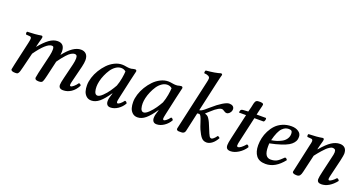

<svg xmlns="http://www.w3.org/2000/svg" viewBox="-39 -1315 3661 1942"><g transform="rotate(20 1792.0 -344.0)"><path d="M246.1 -319.8 244.1 -310.1H245.1Q295.9 -372.6 341.1 -405.8Q386.2 -439 432.1 -439Q506.8 -439 506.8 -353Q506.8 -336.9 503.9 -316.9Q598.1 -439 682.1 -439Q717.8 -439 738.8 -417.5Q759.8 -396 759.8 -353Q759.8 -325.2 749 -279.8L706.1 -107.9Q699.2 -82.5 699.2 -68.8Q699.2 -54.2 710 -54.2Q720.2 -54.2 740 -70.8Q759.8 -87.4 777.8 -112.8Q787.1 -112.8 793.7 -107.2Q800.3 -101.6 801.8 -94.2Q775.4 -43 735.6 -16.6Q695.8 9.8 649.9 9.8Q602.1 9.8 602.1 -33.2Q602.1 -53.2 617.2 -113.8L655.8 -272Q665 -311.5 665 -336.9Q665 -359.9 658.2 -367.9Q651.4 -376 638.2 -376Q619.6 -376 598.9 -363.5Q578.1 -351.1 555.7 -325.9Q533.2 -300.8 520.3 -284.2Q507.3 -267.6 486.8 -238.8L448.2 -71.8Q442.4 -46.9 438.5 -33.7Q434.6 -20.5 430.2 -10.5Q425.8 -0.5 419.7 3.2Q413.6 6.8 407 8.3Q400.4 9.8 388.2 9.8Q364.3 9.8 355.2 3.2Q346.2 -3.4 346.2 -15.1Q346.2 -20.5 356.9 -71.8L404.8 -274.9Q413.1 -314 413.1 -339.8Q413.1 -358.9 408.7 -367.4Q404.3 -376 391.1 -376Q333 -376 230 -231L190.9 -71.8Q183.1 -41 178.7 -26.4Q174.3 -11.7 168 -2.7Q161.6 6.3 155.3 8.1Q148.9 9.8 136.2 9.8Q88.9 9.8 88.9 -12.2Q88.9 -16.1 101.1 -71.8L157.2 -319.8Q165 -355 165 -367.2Q165 -387.7 147 -389.2L106.9 -392.1Q102.5 -398.9 102.3 -407.7Q102.1 -416.5 106.9 -422.9Q194.3 -424.8 256.8 -436Q271 -436 271 -419.9Q271 -413.6 267.3 -400.9Q263.7 -388.2 257.3 -365.5Q251 -342.8 246.1 -319.8Z M1146 -221.2Q1161.6 -263.2 1169.7 -310.1Q1177.7 -356.9 1178.7 -384.8Q1158.2 -403.8 1127.9 -403.8Q1098.1 -403.8 1070.1 -384.5Q1042 -365.2 1022 -335.2Q1002 -305.2 986.6 -269.8Q971.2 -234.4 963.6 -200.9Q956.1 -167.5 956.1 -142.1Q956.1 -127.4 957.5 -114.5Q959 -101.6 962.9 -87.9Q966.8 -74.2 975.1 -66.2Q983.4 -58.1 995.1 -58.1Q1017.1 -58.1 1048.8 -88.9Q1080.6 -119.6 1104.2 -154.1Q1127.9 -188.5 1146 -221.2ZM1264.2 -439Q1280.8 -439 1280.8 -421.9Q1277.3 -408.2 1255.9 -314.9L1212.9 -121.1Q1204.1 -81.5 1204.1 -71.8Q1204.1 -54.2 1215.8 -54.2Q1224.1 -54.2 1241 -67.4Q1257.8 -80.6 1275.9 -105Q1292 -105 1300.8 -85Q1278.3 -43.5 1238.8 -16.8Q1199.2 9.8 1159.2 9.8Q1135.3 9.8 1123.5 -4.4Q1111.8 -18.6 1111.8 -42Q1111.8 -72.3 1125 -108.9L1131.8 -128.9L1128.9 -130.9Q1080.6 -59.1 1039.1 -24.7Q997.6 9.8 953.1 9.8Q919.9 9.8 898.4 -10.3Q877 -30.3 868.9 -58.6Q860.8 -86.9 860.8 -122.1Q860.8 -161.1 874.5 -205.1Q888.2 -249 913.3 -290.3Q938.5 -331.5 970.7 -365Q1002.9 -398.4 1043.5 -418.7Q1084 -439 1125 -439Q1144.5 -439 1169.9 -434.1Q1191.4 -430.2 1209 -430.2Q1228.5 -430.2 1244.1 -436Q1254.4 -439 1264.2 -439Z M1642.6 -221.2Q1658.2 -263.2 1666.3 -310.1Q1674.3 -356.9 1675.3 -384.8Q1654.8 -403.8 1624.5 -403.8Q1594.7 -403.8 1566.7 -384.5Q1538.6 -365.2 1518.6 -335.2Q1498.5 -305.2 1483.2 -269.8Q1467.8 -234.4 1460.2 -200.9Q1452.6 -167.5 1452.6 -142.1Q1452.6 -127.4 1454.1 -114.5Q1455.6 -101.6 1459.5 -87.9Q1463.4 -74.2 1471.7 -66.2Q1480 -58.1 1491.7 -58.1Q1513.7 -58.1 1545.4 -88.9Q1577.1 -119.6 1600.8 -154.1Q1624.5 -188.5 1642.6 -221.2ZM1760.7 -439Q1777.3 -439 1777.3 -421.9Q1773.9 -408.2 1752.4 -314.9L1709.5 -121.1Q1700.7 -81.5 1700.7 -71.8Q1700.7 -54.2 1712.4 -54.2Q1720.7 -54.2 1737.5 -67.4Q1754.4 -80.6 1772.5 -105Q1788.6 -105 1797.4 -85Q1774.9 -43.5 1735.4 -16.8Q1695.8 9.8 1655.8 9.8Q1631.8 9.8 1620.1 -4.4Q1608.4 -18.6 1608.4 -42Q1608.4 -72.3 1621.6 -108.9L1628.4 -128.9L1625.5 -130.9Q1577.1 -59.1 1535.6 -24.7Q1494.1 9.8 1449.7 9.8Q1416.5 9.8 1395 -10.3Q1373.5 -30.3 1365.5 -58.6Q1357.4 -86.9 1357.4 -122.1Q1357.4 -161.1 1371.1 -205.1Q1384.8 -249 1409.9 -290.3Q1435.1 -331.5 1467.3 -365Q1499.5 -398.4 1540 -418.7Q1580.6 -439 1621.6 -439Q1641.1 -439 1666.5 -434.1Q1688 -430.2 1705.6 -430.2Q1725.1 -430.2 1740.7 -436Q1751 -439 1760.7 -439Z M2006.3 -234.9 1960.9 -30.8Q1953.6 0 1921.9 0H1891.1Q1881.3 0 1873.5 -6.3Q1865.7 -12.7 1868.2 -23.9L1989.3 -563Q1996.1 -590.8 1996.1 -606Q1996.1 -636.7 1934.1 -641.1Q1929.2 -658.2 1939 -671.9Q2040 -680.7 2093.3 -698.2Q2108.9 -698.2 2108.9 -685.1Q2102.1 -664.1 2084 -583L2014.2 -272Q2034.2 -272.9 2066.9 -299.8Q2068.4 -300.8 2071 -303.5Q2073.7 -306.2 2075.2 -307.1L2110.4 -336.9Q2163.6 -384.3 2208.7 -411.6Q2253.9 -439 2278.3 -439Q2301.8 -439 2316.2 -429Q2330.6 -418.9 2332 -399.9Q2332 -390.1 2331.1 -386.2Q2327.6 -367.2 2313 -353Q2298.3 -338.9 2284.2 -338.9Q2267.1 -338.9 2247.1 -354Q2237.8 -361.8 2224.1 -361.8Q2210 -361.8 2189.2 -349.9Q2168.5 -337.9 2158 -329.1Q2147.5 -320.3 2127.9 -303.2L2083 -263.2V-258.8Q2103.5 -253.4 2114 -243.2Q2124.5 -232.9 2137.2 -210Q2138.2 -208.5 2147 -190.9Q2153.3 -177.2 2167.5 -142.1Q2181.6 -106.9 2191.9 -83Q2195.3 -77.6 2196.3 -75.2Q2202.1 -60.5 2209 -52.7Q2215.8 -44.9 2227.1 -44.9Q2235.8 -44.9 2250.2 -57.4Q2264.6 -69.8 2279.3 -90.8Q2292 -90.8 2304.2 -77.1Q2281.7 -35.6 2253.2 -13.4Q2224.6 8.8 2195.3 9.8Q2187 9.8 2184.1 8.8Q2157.2 7.3 2136.7 -16.1Q2116.2 -39.6 2092.3 -92.8Q2083 -113.3 2068.8 -158.7Q2054.7 -204.1 2044.9 -221.2Q2036.1 -236.8 2024.9 -236.8Q2013.2 -236.8 2006.3 -234.9Z M2415 -118.2 2476.1 -387.2H2405.8Q2399.9 -387.2 2399.9 -389.2Q2399.9 -397.5 2403.8 -409.2Q2407.7 -424.3 2431.6 -425.8L2484.9 -429.2L2498 -479Q2500 -486.8 2502.7 -501Q2505.4 -515.1 2507.6 -523.4Q2509.8 -531.7 2513.7 -541Q2517.6 -550.3 2524.7 -555.2Q2531.7 -560.1 2542 -561Q2601.1 -566.4 2601.1 -543.9Q2601.1 -538.6 2597.9 -525.6Q2594.7 -512.7 2590.6 -496.8Q2586.4 -481 2585 -474.1L2574.7 -429.2H2673.8Q2682.1 -423.3 2677.7 -407.2Q2673.3 -391.1 2664.1 -387.2H2565.9L2506.8 -127Q2497.1 -87.4 2497.1 -69.8Q2497.1 -62.5 2501 -58.8Q2504.9 -55.2 2508.8 -55.2Q2536.6 -55.2 2585.9 -111.8Q2604.5 -111.8 2609.9 -89.8Q2581.1 -45.4 2536.6 -17.8Q2492.2 9.8 2451.7 9.8Q2426.3 9.8 2414.1 -1.7Q2401.9 -13.2 2401.9 -39.1Q2401.9 -62.5 2415 -118.2Z M2970.7 -365.2Q2970.7 -386.7 2961.7 -395.3Q2952.6 -403.8 2931.6 -403.8Q2912.6 -403.8 2896.5 -397.2Q2880.4 -390.6 2862.8 -373.5Q2845.2 -356.4 2829.6 -321.8Q2814 -287.1 2801.3 -235.8Q2830.6 -239.7 2857.4 -248.3Q2884.3 -256.8 2911.1 -271.5Q2938 -286.1 2954.3 -310.5Q2970.7 -335 2970.7 -365.2ZM2794.4 -199.2Q2793.5 -191.4 2793.5 -165Q2793.5 -104.5 2810.8 -77.1Q2828.1 -49.8 2862.3 -49.8Q2899.4 -49.8 2925.8 -63.2Q2952.1 -76.7 2993.7 -119.1Q3011.2 -119.1 3019.5 -100.1Q2934.1 9.8 2828.6 9.8Q2758.8 9.8 2727.1 -32Q2695.3 -73.7 2695.3 -144Q2695.3 -182.6 2704.1 -222.4Q2712.9 -262.2 2732.9 -301.5Q2752.9 -340.8 2781.5 -371.1Q2810.1 -401.4 2853.5 -420.2Q2897 -439 2948.7 -439Q2994.1 -439 3024.4 -418.2Q3054.7 -397.5 3054.7 -363.8Q3054.7 -345.2 3050.8 -330.6Q3046.9 -315.9 3031.5 -296.6Q3016.1 -277.3 2989.3 -261.7Q2962.4 -246.1 2912.8 -229.5Q2863.3 -212.9 2794.4 -199.2Z M3118.2 -12.2Q3118.2 -15.1 3119.4 -20.5Q3120.6 -25.9 3122.6 -33.7Q3124.5 -41.5 3125.5 -46.9L3185.5 -319.8Q3194.3 -352.5 3194.3 -367.2Q3194.3 -387.7 3175.3 -389.2L3135.3 -392.1Q3130.9 -398.9 3130.6 -407.7Q3130.4 -416.5 3135.3 -422.9Q3225.6 -424.8 3285.2 -436Q3299.3 -436 3299.3 -419.9Q3299.3 -413.6 3295.9 -401.1Q3292.5 -388.7 3285.9 -365.5Q3279.3 -342.3 3274.4 -319.8L3272.5 -310.1H3275.4Q3335.4 -380.9 3380.1 -409.9Q3424.8 -439 3469.2 -439Q3503.4 -439 3523.4 -419.7Q3543.5 -400.4 3543.5 -358.9Q3543.5 -342.8 3530.3 -283.2L3492.2 -124Q3481.4 -82 3481.4 -69.8Q3481.4 -54.2 3492.2 -54.2Q3501.5 -54.2 3521 -68.1Q3540.5 -82 3559.1 -103Q3568.8 -103 3575.2 -96.7Q3581.5 -90.3 3584.5 -82Q3549.8 -37.6 3509.8 -13.9Q3469.7 9.8 3428.2 9.8Q3383.3 9.8 3383.3 -29.8Q3383.3 -51.3 3398.4 -115.2L3435.5 -274.9Q3447.3 -319.3 3447.3 -339.8Q3447.3 -360.8 3438.7 -368.4Q3430.2 -376 3412.1 -376Q3399.9 -376 3382.8 -365.2Q3365.7 -354.5 3351.3 -341.3Q3336.9 -328.1 3316.7 -304.9Q3296.4 -281.7 3286.1 -269Q3275.9 -256.3 3259.3 -234.9L3215.3 -45.9Q3209 -16.6 3198.2 -3.4Q3187.5 9.8 3165.5 9.8Q3118.2 9.8 3118.2 -12.2Z"/></g></svg>

Font: Common Serif Medium
Style: Italic
Weight: 500
Italic angle: -12°
Designer: Philipp H. Poll, Khaled Hosny
Foundry: Stefan Peev, Context Ltd.
Version: Version 1.026